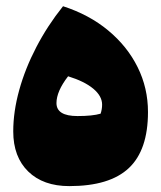

<svg xmlns="http://www.w3.org/2000/svg" viewBox="-20 -598 528 629"><path d="M207 11.7Q121.6 11.7 72.5 -36.1Q23.4 -84 23.4 -167.5Q23.4 -232.4 43 -303Q62.5 -373.5 99.1 -443.8Q135.7 -514.2 186.5 -577.6Q272.5 -549.8 334.7 -498Q397 -446.3 430.9 -377.9Q464.8 -309.6 464.8 -231Q464.8 -106.4 402.1 -47.4Q339.4 11.7 207 11.7ZM203.1 -348.1Q165 -298.8 165 -260.3Q165 -217.8 233.9 -217.8Q283.2 -217.8 309.6 -225.6Q314.5 -240.2 314.5 -255.4Q314.5 -283.2 285.6 -307.4Q256.8 -331.5 203.1 -348.1Z"/></svg>

Font: Pinar DS1 Black
Style: Regular
Weight: 900
Designer: Amin Abedi
Version: Version 3.000